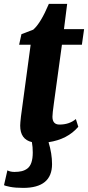

<svg xmlns="http://www.w3.org/2000/svg" viewBox="-50 -711 444 968"><path d="M-12.7 147.9Q2 155.8 22.9 155.8Q43.9 155.8 59.8 151.9Q75.7 147.9 87.9 138.7Q115.2 118.2 115.2 57.6Q115.2 29.8 110.8 5.4Q51.8 -8.3 51.8 -77.6Q51.8 -90.3 55.7 -124L104.5 -485.4H46.4L58.1 -538.6L117.7 -561.5Q155.3 -594.2 196.3 -691.4H288.6L272.5 -564H374L362.8 -485.4H262.2L221.7 -190.4Q214.4 -138.2 214.4 -122.6Q214.4 -83 250 -83Q299.3 -83 332.5 -110.8L344.7 -71.8Q290.5 -8.3 194.8 5.9Q212.4 63.5 212.4 116.2Q212.4 236.3 66.9 236.3Q26.9 236.3 0.5 231Q-25.9 225.6 -29.8 222.7Z"/></svg>

Font: Merriweather
Style: Heavy Italic
Weight: 900
Italic angle: -7°
Designer: Eben Sorkin
Foundry: Eben Sorkin
Version: Version 1.001